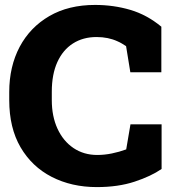

<svg xmlns="http://www.w3.org/2000/svg" viewBox="-20 -741 694 771"><path d="M368.7 10.3Q267.6 10.3 187.5 -30.8Q107.9 -71.8 62.5 -149.7Q17.1 -227.5 17.1 -338.9V-371.6Q17.1 -473.6 59.1 -553.2Q101.1 -631.8 178.2 -676.5Q255.4 -721.2 361.8 -721.2Q436 -721.2 503.2 -701.4Q570.3 -681.6 627.9 -633.8V-450.7H503.4L486.3 -555.7Q478 -561 469.5 -566.2Q460.9 -571.3 451.7 -575.2Q414.6 -592.3 367.7 -592.3Q313.5 -592.3 272.9 -566.4Q232.4 -540.5 210.2 -491.5Q188 -442.4 188 -372.6V-338.9Q188 -273.9 210.9 -224.1Q233.9 -174.3 275.1 -146.5Q316.4 -118.7 370.6 -118.7Q399.4 -118.7 429.2 -124.8Q459 -130.9 486.8 -141.1L503.9 -241.7H628.9V-62.5Q586.4 -33.2 520.5 -11.5Q454.6 10.3 368.7 10.3Z"/></svg>

Font: Hanuman Black
Style: Regular
Weight: 900
Designer: Danh Hong
Version: Version 8.002; ttfautohint (v1.8.3)